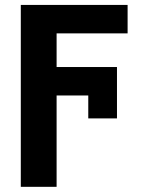

<svg xmlns="http://www.w3.org/2000/svg" viewBox="-20 -550 592 768"><path d="M206.4 197.3H63.2V-530.3H206.4ZM447.9 -168.1H166.1V-281.9H447.9ZM490.4 -416.5H166.1V-530.3H490.4ZM333.1 -76.4V-281.9H447.9V-76.4Z"/></svg>

Font: Pretendard GOV Variable
Style: Regular
Weight: 400
Designer: Base glyphs from Inter by Rasmus Andersson; Hangul glyphs from Noto Sans CJK(Source Han Sans) by Jang Soo-young and Kang
Foundry: Kil Hyung-jin
Version: Version 1.307;Glyphs 3.2 (3192)